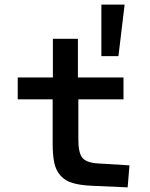

<svg xmlns="http://www.w3.org/2000/svg" viewBox="-20 -808 654 835"><path d="M420.9 -564V-788.1H522L495.1 -564ZM209 -186V-376H57.1V-471.2H210V-639.2H318.8V-471.2H517.1V-376H320.8V-200.2Q320.8 -142.6 338.6 -121.3Q356.4 -100.1 407.2 -97.2L543 -88.9L535.2 6.8L380.9 0Q328.1 -2.4 295.9 -12Q263.7 -21.5 243.7 -43.7Q223.6 -65.9 216.3 -98.9Q209 -131.8 209 -186Z"/></svg>

Font: IntelOne Mono Medium
Style: Regular
Weight: 500
Designer: Fred Shallcrass
Foundry: Frere-Jones Type LLC
Version: Version 1.200;hotconv 1.1.0;makeotfexe 2.6.0;FJTRelease1.2